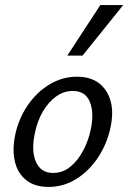

<svg xmlns="http://www.w3.org/2000/svg" viewBox="-20 -727 505 756"><path d="M171 9Q117 9 83.5 -17.5Q50 -44 39 -89.5Q28 -135 39 -192Q52 -257 87.5 -310Q123 -363 174 -394Q225 -425 283 -425Q336 -425 369.5 -399.5Q403 -374 415.5 -329Q428 -284 415 -225Q402 -162 367 -108.5Q332 -55 281.5 -23Q231 9 171 9ZM189 -46Q227 -46 257 -70.5Q287 -95 308 -135Q329 -175 338 -220Q351 -284 333.5 -326.5Q316 -369 266 -369Q232 -369 201.5 -347.5Q171 -326 148.5 -287.5Q126 -249 116 -197Q103 -129 122.5 -87.5Q142 -46 189 -46ZM245 -508 375 -707H465L305 -508Z"/></svg>

Font: Ysabeau Office Medium
Style: Italic
Weight: 500
Italic angle: -12°
Designer: Christian Thalmann (Catharsis Fonts)
Version: Version 2.001;gftools[0.9.30]; featfreeze: tnum,lnum,ss02